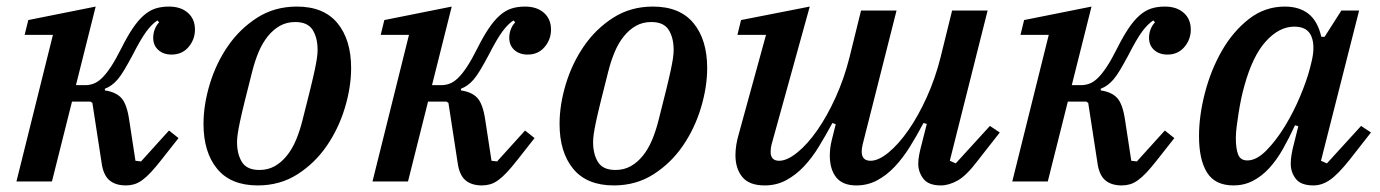

<svg xmlns="http://www.w3.org/2000/svg" viewBox="-20 -552 4197 584"><path d="M363 12Q331 12 312.5 -4Q294 -20 289 -57L261 -239L255 -243H199L138 0H30L141 -446H55L66 -491L271 -532L211 -293H240Q252 -293 264.5 -297.5Q277 -302 290 -314.5Q303 -327 317.5 -349Q332 -371 349 -405Q367 -441 383.5 -465.5Q400 -490 417 -505Q434 -520 452.5 -526Q471 -532 494 -532Q530 -532 551.5 -513Q573 -494 573 -462Q573 -432 553.5 -409Q534 -386 502 -386Q477 -386 461.5 -400Q446 -414 446 -437Q446 -451 451 -463.5Q456 -476 464 -484L459 -490Q442 -479 425 -456Q408 -433 382 -382Q368 -356 357.5 -338.5Q347 -321 337.5 -310Q328 -299 318.5 -292.5Q309 -286 299 -282V-277Q333 -272 349.5 -253.5Q366 -235 373 -187L392 -63L409 -61L494 -155L523 -132L471 -66Q453 -43 439 -28Q425 -13 412.5 -4Q400 5 388 8.5Q376 12 363 12Z M769 -35Q795 -35 815.5 -46.5Q836 -58 852.5 -78.5Q869 -99 880.5 -126.5Q892 -154 900 -186Q914 -241 923 -277.5Q932 -314 937 -337.5Q942 -361 944 -375Q946 -389 946 -400Q946 -437 931 -461Q916 -485 878 -485Q852 -485 831.5 -473.5Q811 -462 794.5 -441.5Q778 -421 766.5 -393.5Q755 -366 747 -334Q733 -279 724 -242.5Q715 -206 710 -182.5Q705 -159 703 -144.5Q701 -130 701 -120Q701 -83 716 -59Q731 -35 769 -35ZM764 12Q682 12 640.5 -38.5Q599 -89 599 -175Q599 -233 618 -296Q637 -359 673 -411.5Q709 -464 762 -498Q815 -532 883 -532Q965 -532 1006.5 -481.5Q1048 -431 1048 -345Q1048 -287 1029 -224Q1010 -161 974 -108.5Q938 -56 885 -22Q832 12 764 12Z M1446 12Q1414 12 1395.5 -4Q1377 -20 1372 -57L1344 -239L1338 -243H1282L1221 0H1113L1224 -446H1138L1149 -491L1354 -532L1294 -293H1323Q1335 -293 1347.5 -297.5Q1360 -302 1373 -314.5Q1386 -327 1400.5 -349Q1415 -371 1432 -405Q1450 -441 1466.5 -465.5Q1483 -490 1500 -505Q1517 -520 1535.5 -526Q1554 -532 1577 -532Q1613 -532 1634.5 -513Q1656 -494 1656 -462Q1656 -432 1636.5 -409Q1617 -386 1585 -386Q1560 -386 1544.5 -400Q1529 -414 1529 -437Q1529 -451 1534 -463.5Q1539 -476 1547 -484L1542 -490Q1525 -479 1508 -456Q1491 -433 1465 -382Q1451 -356 1440.5 -338.5Q1430 -321 1420.5 -310Q1411 -299 1401.5 -292.5Q1392 -286 1382 -282V-277Q1416 -272 1432.5 -253.5Q1449 -235 1456 -187L1475 -63L1492 -61L1577 -155L1606 -132L1554 -66Q1536 -43 1522 -28Q1508 -13 1495.5 -4Q1483 5 1471 8.5Q1459 12 1446 12Z M1852 -35Q1878 -35 1898.5 -46.5Q1919 -58 1935.5 -78.5Q1952 -99 1963.5 -126.5Q1975 -154 1983 -186Q1997 -241 2006 -277.5Q2015 -314 2020 -337.5Q2025 -361 2027 -375Q2029 -389 2029 -400Q2029 -437 2014 -461Q1999 -485 1961 -485Q1935 -485 1914.5 -473.5Q1894 -462 1877.5 -441.5Q1861 -421 1849.5 -393.5Q1838 -366 1830 -334Q1816 -279 1807 -242.5Q1798 -206 1793 -182.5Q1788 -159 1786 -144.5Q1784 -130 1784 -120Q1784 -83 1799 -59Q1814 -35 1852 -35ZM1847 12Q1765 12 1723.5 -38.5Q1682 -89 1682 -175Q1682 -233 1701 -296Q1720 -359 1756 -411.5Q1792 -464 1845 -498Q1898 -532 1966 -532Q2048 -532 2089.5 -481.5Q2131 -431 2131 -345Q2131 -287 2112 -224Q2093 -161 2057 -108.5Q2021 -56 1968 -22Q1915 12 1847 12Z M2306 12Q2259 12 2238 -13.5Q2217 -39 2217 -80Q2217 -95 2219.5 -111Q2222 -127 2227 -144L2310 -446H2223L2234 -491L2443 -532L2327 -113Q2324 -102 2324 -90Q2324 -63 2350 -63Q2374 -63 2405 -88Q2436 -113 2466 -156Q2496 -199 2522 -256.5Q2548 -314 2564 -378L2599 -520H2707L2604 -113Q2601 -101 2601 -91Q2601 -63 2628 -63Q2652 -63 2682.5 -88Q2713 -113 2743 -156Q2773 -199 2799 -256.5Q2825 -314 2841 -378L2876 -520H2984L2869 -63L2887 -55L2991 -169L3021 -149L2956 -66Q2920 -18 2893 -3Q2866 12 2842 12Q2804 12 2788.5 -8.5Q2773 -29 2773 -54Q2773 -67 2776 -82Q2779 -97 2782 -108L2799 -175L2789 -178Q2769 -140 2747.5 -105.5Q2726 -71 2701.5 -45Q2677 -19 2648 -3.5Q2619 12 2585 12Q2543 12 2523.5 -12.5Q2504 -37 2504 -79Q2504 -102 2510 -126L2522 -174L2512 -178Q2492 -141 2471 -106.5Q2450 -72 2425.5 -46Q2401 -20 2371.5 -4Q2342 12 2306 12Z M3392 12Q3360 12 3341.5 -4Q3323 -20 3318 -57L3290 -239L3284 -243H3228L3167 0H3059L3170 -446H3084L3095 -491L3300 -532L3240 -293H3269Q3281 -293 3293.5 -297.5Q3306 -302 3319 -314.5Q3332 -327 3346.5 -349Q3361 -371 3378 -405Q3396 -441 3412.5 -465.5Q3429 -490 3446 -505Q3463 -520 3481.5 -526Q3500 -532 3523 -532Q3559 -532 3580.5 -513Q3602 -494 3602 -462Q3602 -432 3582.5 -409Q3563 -386 3531 -386Q3506 -386 3490.5 -400Q3475 -414 3475 -437Q3475 -451 3480 -463.5Q3485 -476 3493 -484L3488 -490Q3471 -479 3454 -456Q3437 -433 3411 -382Q3397 -356 3386.5 -338.5Q3376 -321 3366.5 -310Q3357 -299 3347.5 -292.5Q3338 -286 3328 -282V-277Q3362 -272 3378.5 -253.5Q3395 -235 3402 -187L3421 -63L3438 -61L3523 -155L3552 -132L3500 -66Q3482 -43 3468 -28Q3454 -13 3441.5 -4Q3429 5 3417 8.5Q3405 12 3392 12Z M3732 12Q3676 12 3651.5 -27Q3627 -66 3627 -138Q3627 -200 3645 -269.5Q3663 -339 3696.5 -397.5Q3730 -456 3778.5 -494Q3827 -532 3888 -532Q3932 -532 3960 -510Q3988 -488 3999 -440H4009L4060 -520H4114L3998 -63L4016 -55L4120 -169L4150 -149L4085 -66Q4050 -22 4025.5 -5Q4001 12 3975 12Q3937 12 3921.5 -8Q3906 -28 3906 -54Q3906 -67 3908.5 -82Q3911 -97 3914 -108L3929 -168L3919 -171Q3901 -132 3882 -98.5Q3863 -65 3840.5 -40.5Q3818 -16 3791 -2Q3764 12 3732 12ZM3774 -64Q3802 -64 3832 -94.5Q3862 -125 3888.5 -168.5Q3915 -212 3935 -260Q3955 -308 3964 -343L3969 -363Q3981 -411 3969 -441Q3957 -471 3917 -471Q3871 -471 3830.5 -426.5Q3790 -382 3765 -291Q3760 -274 3755.5 -252.5Q3751 -231 3747.5 -209Q3744 -187 3741.5 -167Q3739 -147 3739 -132Q3739 -100 3746 -82Q3753 -64 3774 -64Z"/></svg>

Font: IBM Plex Serif Medm
Style: Italic
Weight: 500
Italic angle: -14°
Designer: Mike Abbink, Paul van der Laan, Pieter van Rosmalen
Foundry: Bold Monday
Version: Version 3.001